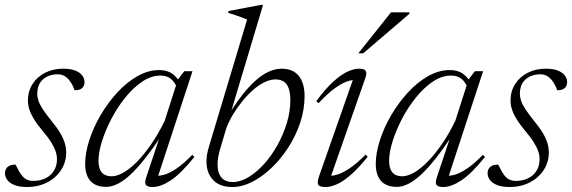

<svg xmlns="http://www.w3.org/2000/svg" viewBox="-22 -740 2294 770"><path d="M40 -80Q44.5 -73 49.5 -62.5Q54.5 -52 63.5 -39Q73 -26 84.8 -20.2Q96.5 -14.5 111 -14.5Q139 -14.5 160.5 -25Q182 -35.5 194.2 -55.2Q206.5 -75 206.5 -101.5Q206.5 -116.5 201.2 -132.5Q196 -148.5 183.8 -168.5Q171.5 -188.5 148.5 -215.5Q126 -242.5 113.2 -263.8Q100.5 -285 95.2 -302.5Q90 -320 90 -336.5Q90 -374.5 108.8 -403.5Q127.5 -432.5 159.5 -448.5Q191.5 -464.5 231 -464.5Q261 -464.5 279.8 -457Q298.5 -449.5 307.8 -437.2Q317 -425 317 -410.5Q317 -401 312.8 -393.5Q308.5 -386 299.8 -382Q291 -378 277 -378Q274.5 -386 269.8 -396Q265 -406 256 -418Q247 -429.5 235.5 -435.8Q224 -442 209 -442Q174 -442 150.8 -422Q127.5 -402 127.5 -363.5Q127.5 -350 132.5 -335.2Q137.5 -320.5 150 -301.5Q162.5 -282.5 184.5 -255Q206.5 -228.5 219.5 -206.5Q232.5 -184.5 238 -165.5Q243.5 -146.5 243.5 -128.5Q243.5 -90 223.2 -58.5Q203 -27 167.2 -8.5Q131.5 10 86 10Q55.5 10 36.2 2.2Q17 -5.5 7.5 -18Q-2 -30.5 -2 -45Q-2 -55.5 2.8 -63.5Q7.5 -71.5 17 -75.8Q26.5 -80 40 -80Z M565 -30.5 622.5 -203H630Q593 -147 561.2 -106.5Q529.5 -66 501.8 -40.2Q474 -14.5 449.8 -2.5Q425.5 9.5 404 9.5Q376 9.5 357.2 -1Q338.5 -11.5 329 -32Q319.5 -52.5 319.5 -81.5Q319.5 -126 336 -177.5Q352.5 -229 381.8 -278.8Q411 -328.5 448.8 -369.5Q486.5 -410.5 529.5 -434.8Q572.5 -459 616 -459Q648.5 -459 668.8 -444.5Q689 -430 703.5 -403L688.5 -386.5Q679 -411.5 662.8 -424.2Q646.5 -437 621.5 -437Q584.5 -437 548.5 -412.8Q512.5 -388.5 480.8 -349.2Q449 -310 425 -264Q401 -218 387 -173.5Q373 -129 373 -95Q373 -64.5 386 -48.8Q399 -33 425.5 -33Q447 -33 473.2 -48Q499.5 -63 527.8 -91.8Q556 -120.5 584.5 -161.8Q613 -203 638.5 -255.5L691.5 -421L717 -454.5H750L607.5 -20L596.5 -36Q612.5 -33 634.5 -38.8Q656.5 -44.5 685 -63.5Q713.5 -82.5 749 -119L757.5 -110.5Q703 -43 662.5 -16.5Q622 10 590.5 10Q568.5 10 562.8 1Q557 -8 565 -30.5Z M860 -139.5Q855 -123 852.8 -108Q850.5 -93 850.5 -80Q850.5 -46.5 866 -28.2Q881.5 -10 911.5 -10Q942 -10 974.5 -29.5Q1007 -49 1037 -82.2Q1067 -115.5 1090.8 -158.2Q1114.5 -201 1128.5 -247.2Q1142.5 -293.5 1142.5 -339Q1142.5 -380 1128 -400.8Q1113.5 -421.5 1082.5 -421.5Q1062 -421.5 1039.2 -410.5Q1016.5 -399.5 994 -380Q971.5 -360.5 951 -335.5Q930.5 -310.5 913.5 -282.5Q896.5 -254.5 885.5 -225.5ZM969 -661.5Q959.5 -666 947.2 -670.5Q935 -675 921.2 -679.5Q907.5 -684 893 -688.5L895 -696L1025 -720.5H1033L898.5 -271.5L893 -276.5Q933.5 -342.5 970.2 -384Q1007 -425.5 1041 -445Q1075 -464.5 1106.5 -464.5Q1153.5 -464.5 1176.5 -435.2Q1199.5 -406 1199.5 -355Q1199.5 -301 1182 -248.2Q1164.5 -195.5 1134.5 -149Q1104.5 -102.5 1067 -66.8Q1029.5 -31 989.2 -10.5Q949 10 910.5 10Q859 10 832.5 -18.2Q806 -46.5 806 -92.5Q806 -106.5 808.5 -120.8Q811 -135 815.5 -150.5Z M1256.5 -30 1398 -433.5 1411 -419Q1395 -421.5 1373 -414.5Q1351 -407.5 1321.8 -386.8Q1292.5 -366 1255.5 -326L1246.5 -334.5Q1283.5 -384.5 1314.8 -412.8Q1346 -441 1371.8 -452.8Q1397.5 -464.5 1418 -464.5Q1439 -464.5 1444.5 -455.8Q1450 -447 1443.5 -428L1300.5 -19.5L1289 -36Q1304 -33 1326 -38.5Q1348 -44 1377.5 -63.2Q1407 -82.5 1444.5 -120L1452.5 -111Q1415 -65 1384.5 -38.5Q1354 -12 1329 -1Q1304 10 1283 10Q1259 10 1254.2 0.5Q1249.5 -9 1256.5 -30ZM1415 -526 1546 -690.5H1620L1619.5 -684.5L1434.5 -526Z M1730.5 -30.5 1788 -203H1795.5Q1758.5 -147 1726.8 -106.5Q1695 -66 1667.2 -40.2Q1639.5 -14.5 1615.2 -2.5Q1591 9.5 1569.5 9.5Q1541.5 9.5 1522.8 -1Q1504 -11.5 1494.5 -32Q1485 -52.5 1485 -81.5Q1485 -126 1501.5 -177.5Q1518 -229 1547.2 -278.8Q1576.5 -328.5 1614.2 -369.5Q1652 -410.5 1695 -434.8Q1738 -459 1781.5 -459Q1814 -459 1834.2 -444.5Q1854.5 -430 1869 -403L1854 -386.5Q1844.5 -411.5 1828.2 -424.2Q1812 -437 1787 -437Q1750 -437 1714 -412.8Q1678 -388.5 1646.2 -349.2Q1614.5 -310 1590.5 -264Q1566.5 -218 1552.5 -173.5Q1538.5 -129 1538.5 -95Q1538.5 -64.5 1551.5 -48.8Q1564.5 -33 1591 -33Q1612.5 -33 1638.8 -48Q1665 -63 1693.2 -91.8Q1721.5 -120.5 1750 -161.8Q1778.5 -203 1804 -255.5L1857 -421L1882.5 -454.5H1915.5L1773 -20L1762 -36Q1778 -33 1800 -38.8Q1822 -44.5 1850.5 -63.5Q1879 -82.5 1914.5 -119L1923 -110.5Q1868.5 -43 1828 -16.5Q1787.5 10 1756 10Q1734 10 1728.2 1Q1722.5 -8 1730.5 -30.5Z M1975.5 -80Q1980 -73 1985 -62.5Q1990 -52 1999 -39Q2008.5 -26 2020.2 -20.2Q2032 -14.5 2046.5 -14.5Q2074.5 -14.5 2096 -25Q2117.5 -35.5 2129.8 -55.2Q2142 -75 2142 -101.5Q2142 -116.5 2136.8 -132.5Q2131.5 -148.5 2119.2 -168.5Q2107 -188.5 2084 -215.5Q2061.5 -242.5 2048.8 -263.8Q2036 -285 2030.8 -302.5Q2025.5 -320 2025.5 -336.5Q2025.5 -374.5 2044.2 -403.5Q2063 -432.5 2095 -448.5Q2127 -464.5 2166.5 -464.5Q2196.5 -464.5 2215.2 -457Q2234 -449.5 2243.2 -437.2Q2252.5 -425 2252.5 -410.5Q2252.5 -401 2248.2 -393.5Q2244 -386 2235.2 -382Q2226.5 -378 2212.5 -378Q2210 -386 2205.2 -396Q2200.5 -406 2191.5 -418Q2182.5 -429.5 2171 -435.8Q2159.5 -442 2144.5 -442Q2109.5 -442 2086.2 -422Q2063 -402 2063 -363.5Q2063 -350 2068 -335.2Q2073 -320.5 2085.5 -301.5Q2098 -282.5 2120 -255Q2142 -228.5 2155 -206.5Q2168 -184.5 2173.5 -165.5Q2179 -146.5 2179 -128.5Q2179 -90 2158.8 -58.5Q2138.5 -27 2102.8 -8.5Q2067 10 2021.5 10Q1991 10 1971.8 2.2Q1952.5 -5.5 1943 -18Q1933.5 -30.5 1933.5 -45Q1933.5 -55.5 1938.2 -63.5Q1943 -71.5 1952.5 -75.8Q1962 -80 1975.5 -80Z"/></svg>

Font: Newsreader 36pt Light
Style: Italic
Weight: 300
Italic angle: -17°
Designer: Hugues Gentile
Foundry: Production Type
Version: Version 1.003